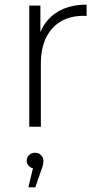

<svg xmlns="http://www.w3.org/2000/svg" viewBox="-20 -546 434 827"><path d="M353 -526V-477L341 -478Q254 -478 205 -423.5Q156 -369 156 -272V0H106V-522H154V-408Q178 -465 229 -495.5Q280 -526 353 -526ZM167 146Q167 164 158 186L132 261H102L122 179Q110 176 102.5 167Q95 158 95 146Q95 132 105 122Q115 112 131 112Q147 112 157 122.5Q167 133 167 146Z"/></svg>

Font: Idrija Light
Style: Regular
Weight: 300
Designer: Julieta Ulanovsky
Foundry: Julieta Ulanovsky
Version: Version 7.200